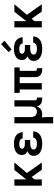

<svg xmlns="http://www.w3.org/2000/svg" viewBox="1286 -2098 1027 3640"><g transform="rotate(-90 1800.0 -278.5)"><path d="M100 0V-520H219V-296L397 -520H539L339 -282L539 0H401L342 -83L264 -193L219 -139V0Z M898 8Q871 8 844.5 5.5Q818 3 792.5 -4.5Q767 -12 743.5 -24.5Q720 -37 702 -56Q684 -75 674.5 -100.5Q665 -126 665 -153Q665 -172 670.5 -191.5Q676 -211 688.5 -226.5Q701 -242 717.5 -253Q734 -264 752 -272Q737 -279 723 -289.5Q709 -300 699 -313.5Q689 -327 685 -344Q681 -361 681 -378Q681 -402 689.5 -426Q698 -450 715 -468Q732 -486 754 -498Q776 -510 799.5 -516.5Q823 -523 848 -525.5Q873 -528 897 -528Q923 -528 948 -525Q973 -522 997 -514Q1021 -506 1042.5 -492.5Q1064 -479 1080 -459Q1096 -439 1104.5 -414.5Q1113 -390 1113 -365Q1113 -364 1113 -363.5Q1113 -363 1113 -363H994Q994 -363 994 -363Q994 -363 994 -363Q994 -380 984.5 -393.5Q975 -407 960.5 -414.5Q946 -422 929.5 -424.5Q913 -427 897 -427Q887 -427 877 -426.5Q867 -426 857 -424Q847 -422 837 -419Q827 -416 818.5 -410Q810 -404 805 -395Q800 -386 800 -376Q800 -376 800 -376Q800 -376 800 -376Q800 -365 805 -355.5Q810 -346 818.5 -340Q827 -334 837 -330Q847 -326 857.5 -324Q868 -322 878.5 -321.5Q889 -321 900 -321H966V-220H900Q888 -220 875.5 -219Q863 -218 851 -215.5Q839 -213 827 -208.5Q815 -204 805.5 -197Q796 -190 790 -178.5Q784 -167 784 -155Q784 -143 790 -132Q796 -121 805.5 -114Q815 -107 826.5 -103Q838 -99 850 -96.5Q862 -94 874 -93.5Q886 -93 898 -93Q916 -93 934.5 -95.5Q953 -98 969.5 -106Q986 -114 998 -129.5Q1010 -145 1010 -163H1129Q1129 -163 1129 -163Q1129 -163 1129 -163Q1129 -136 1119.5 -110Q1110 -84 1093 -63.5Q1076 -43 1052.5 -28.5Q1029 -14 1003.5 -6Q978 2 951 5Q924 8 898 8Z M1281 215V-520H1400V-210Q1400 -188 1405 -166.5Q1410 -145 1423 -127.5Q1436 -110 1457 -101.5Q1478 -93 1500 -93Q1522 -93 1543 -101.5Q1564 -110 1577 -127.5Q1590 -145 1595 -166.5Q1600 -188 1600 -210V-520H1719V-124Q1719 -118 1721 -112Q1723 -106 1727.5 -101.5Q1732 -97 1738 -95Q1744 -93 1750 -93H1770V8H1750Q1726 8 1702 3.5Q1678 -1 1657 -14Q1636 -27 1621.5 -47.5Q1607 -68 1603 -92Q1593 -70 1578.5 -50.5Q1564 -31 1544 -17.5Q1524 -4 1500 2Q1476 8 1452 8Q1437 8 1422.5 6Q1408 4 1394 -1Q1397 26 1398.5 53Q1400 80 1400 107V215Z M2307 8Q2288 8 2269 5.5Q2250 3 2232.5 -4.5Q2215 -12 2200 -24Q2185 -36 2175 -52Q2165 -68 2161 -86.5Q2157 -105 2157 -124V-419H2043V0H1924V-419H1859V-520H2341V-419H2276V-124Q2276 -118 2277.5 -112Q2279 -106 2283.5 -101.5Q2288 -97 2294.5 -95Q2301 -93 2307 -93H2326V8Z M2698 8Q2671 8 2644.5 5.5Q2618 3 2592.5 -4.5Q2567 -12 2543.5 -24.5Q2520 -37 2502 -56Q2484 -75 2474.5 -100.5Q2465 -126 2465 -153Q2465 -172 2470.5 -191.5Q2476 -211 2488.5 -226.5Q2501 -242 2517.5 -253Q2534 -264 2552 -272Q2537 -279 2523 -289.5Q2509 -300 2499 -313.5Q2489 -327 2485 -344Q2481 -361 2481 -378Q2481 -402 2489.5 -426Q2498 -450 2515 -468Q2532 -486 2554 -498Q2576 -510 2599.5 -516.5Q2623 -523 2648 -525.5Q2673 -528 2697 -528Q2723 -528 2748 -525Q2773 -522 2797 -514Q2821 -506 2842.5 -492.5Q2864 -479 2880 -459Q2896 -439 2904.5 -414.5Q2913 -390 2913 -365Q2913 -364 2913 -363.5Q2913 -363 2913 -363H2794Q2794 -363 2794 -363Q2794 -363 2794 -363Q2794 -380 2784.5 -393.5Q2775 -407 2760.5 -414.5Q2746 -422 2729.5 -424.5Q2713 -427 2697 -427Q2687 -427 2677 -426.5Q2667 -426 2657 -424Q2647 -422 2637 -419Q2627 -416 2618.5 -410Q2610 -404 2605 -395Q2600 -386 2600 -376Q2600 -376 2600 -376Q2600 -376 2600 -376Q2600 -365 2605 -355.5Q2610 -346 2618.5 -340Q2627 -334 2637 -330Q2647 -326 2657.5 -324Q2668 -322 2678.5 -321.5Q2689 -321 2700 -321H2766V-220H2700Q2688 -220 2675.5 -219Q2663 -218 2651 -215.5Q2639 -213 2627 -208.5Q2615 -204 2605.5 -197Q2596 -190 2590 -178.5Q2584 -167 2584 -155Q2584 -143 2590 -132Q2596 -121 2605.5 -114Q2615 -107 2626.5 -103Q2638 -99 2650 -96.5Q2662 -94 2674 -93.5Q2686 -93 2698 -93Q2716 -93 2734.5 -95.5Q2753 -98 2769.5 -106Q2786 -114 2798 -129.5Q2810 -145 2810 -163H2929Q2929 -163 2929 -163Q2929 -163 2929 -163Q2929 -136 2919.5 -110Q2910 -84 2893 -63.5Q2876 -43 2852.5 -28.5Q2829 -14 2803.5 -6Q2778 2 2751 5Q2724 8 2698 8ZM2685 -574 2630 -626 2782 -772 2848 -708Z M3100 0V-520H3219V-296L3397 -520H3539L3339 -282L3539 0H3401L3342 -83L3264 -193L3219 -139V0Z"/></g></svg>

Font: Iosevka SS04 Extended
Style: Bold
Weight: 700
Width: 7
Monospace: yes
Designer: Belleve Invis
Foundry: Belleve Invis
Version: Version 19.0.0; ttfautohint (v1.8.4)